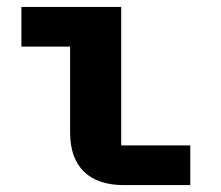

<svg xmlns="http://www.w3.org/2000/svg" viewBox="-20 -536 640 556"><path d="M531 0H339Q263 0 223 -39Q183 -78 183 -153V-401H42V-516H331V-115H531Z"/></svg>

Font: Lilex
Style: Regular
Weight: 400
Monospace: yes
Designer: Mike Abbink, Paul van der Laan, Pieter van Rosmalen, Mikhael Khrustik
Foundry: Mikhael Khrustik
Version: Version 2.510